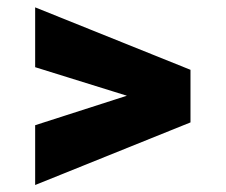

<svg xmlns="http://www.w3.org/2000/svg" viewBox="-20 -560 626 533"><path d="M77.6 -373.5V-539.6L508.8 -366.2V-239.7L366.2 -283.7ZM366.2 -305.2 508.8 -345.7V-220.2L77.6 -46.4V-212.4Z"/></svg>

Font: Heebo Black
Style: Regular
Weight: 900
Designer: Oded Ezer
Foundry: Ezer Type House
Version: Version 3.100